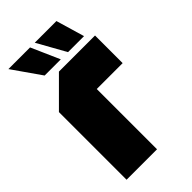

<svg xmlns="http://www.w3.org/2000/svg" viewBox="-225 -797 865 865"><g transform="rotate(-45 207.0 -364.5)"><path d="M38 0V-431L167 -560H397V-384H232V0ZM320 -729 360 -593H258L182 -729ZM152 -729 212 -593H109L14 -729Z"/></g></svg>

Font: Tektur SemiCondensed ExtraBold
Style: Regular
Weight: 800
Width: 4
Designer: Adam Jagosz
Foundry: Adam Jagosz
Version: Version 1.005;gftools[0.9.30]